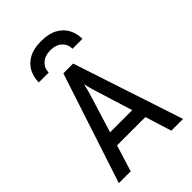

<svg xmlns="http://www.w3.org/2000/svg" viewBox="-267 -1041 1150 1150"><g transform="rotate(-45 308.0 -465.5)"><path d="M36 0 266 -700H349L580 0H480.5L326 -496.5Q324 -503 320.2 -516.2Q316.5 -529.5 313 -543.5Q309.5 -557.5 307.5 -567Q305.5 -557.5 302 -543.5Q298.5 -529.5 295.2 -516.5Q292 -503.5 289.5 -496.5L136.5 0ZM163 -167.5 189.5 -252.5H426L452.5 -167.5ZM123.5 -765.5Q123.5 -810.5 143.2 -848.2Q163 -886 203.8 -908.5Q244.5 -931 308.5 -931Q372.5 -931 413.2 -908.2Q454 -885.5 473.5 -848Q493 -810.5 493 -765.5H409Q409 -803.5 382.2 -828.2Q355.5 -853 308.5 -853Q262 -853 234.8 -828.2Q207.5 -803.5 207.5 -765.5Z"/></g></svg>

Font: Overpass Mono Medium
Style: Regular
Weight: 500
Monospace: yes
Designer: Delve Withrington, Dave Bailey
Foundry: Delve Fonts LLC
Version: Version 4.000